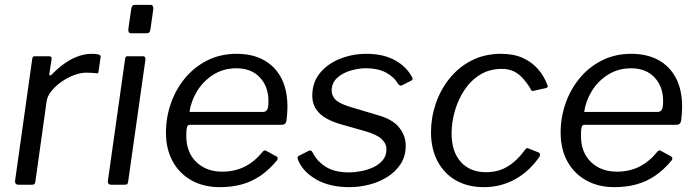

<svg xmlns="http://www.w3.org/2000/svg" viewBox="-20 -762 2871 792"><path d="M55.7 0Q48.7 0 44.9 -4.7Q41.1 -9.3 42.1 -15.8L113 -519.5Q114.2 -526.2 116.2 -528.1Q118.1 -530 123.4 -530H182.4Q188.2 -530 191.1 -526.9Q193.9 -523.8 192.6 -516.3L183.7 -458.6Q182.7 -451.7 186 -451Q189.3 -450.4 194.1 -455.2Q223.5 -485.2 251.6 -503.9Q279.7 -522.6 306.6 -531.3Q333.5 -540 358.1 -540Q378.1 -540 387.2 -537Q396.3 -534 395.1 -527.3L386.7 -468.3Q386.1 -462.8 384.8 -461.1Q383.5 -459.4 380.1 -459.7Q370 -460.8 358.5 -461.5Q347 -462.3 335.2 -462.3Q312.9 -462.3 285.8 -452.2Q258.8 -442.1 234 -424.9Q209.2 -407.7 192.1 -386.4Q175 -365.1 172.2 -343.4L125.8 -12.1Q124.5 -4.8 121.7 -2.4Q118.8 0 110.5 0H55.7Z M508.8 -14.3Q507.5 -4.8 504.7 -2.4Q501.8 0 491.3 0H440.2Q431 0 427.5 -4.3Q424.1 -8.6 425.1 -16.5L496 -518.8Q497.2 -526.2 499.3 -528.1Q501.3 -530 507.4 -530H569.9Q575.7 -530 578.2 -525.8Q580.7 -521.7 579.7 -514.9ZM600.7 -641.9Q599.4 -632.7 596 -628.7Q592.7 -624.7 582.2 -624.7H521.1Q513 -624.7 510.7 -630.6Q508.4 -636.5 509.7 -644.4L521.6 -727Q523.9 -742 536.5 -742H601.6Q607.4 -742 610.5 -736.8Q613.6 -731.5 612.3 -724.4Z M886.8 10Q819.7 10 769.6 -18.2Q719.5 -46.4 692.1 -96.8Q664.6 -147.3 664.6 -215.1Q664.6 -277.1 684.7 -334.9Q704.7 -392.8 742.8 -439.1Q781 -485.4 834.9 -512.7Q888.9 -540 956.3 -540Q1021.1 -540 1068 -514.3Q1114.9 -488.5 1140.3 -440Q1165.7 -391.4 1165.7 -321.9Q1165.7 -308.2 1164.7 -293.8Q1163.7 -279.5 1161.7 -264Q1160.7 -256.5 1155.7 -251.8Q1150.7 -247.1 1141.4 -247.1H762Q754.4 -247.1 751.4 -237.6Q748.4 -228 748.4 -202.2Q748.4 -133.4 789.8 -93.6Q831.2 -53.9 896.5 -53.9Q948.7 -53.9 990.1 -74.9Q1031.6 -96 1064.8 -137.6Q1069.4 -142.1 1073 -141.6Q1076.6 -141.1 1080.5 -138.6L1119.1 -117.5Q1129.9 -112.3 1122.8 -100.8Q1090.4 -61.4 1054.3 -37Q1018.3 -12.6 977 -1.3Q935.7 10 886.8 10ZM1064.6 -300.2Q1075.3 -300.2 1081.3 -308.3Q1087.4 -316.5 1087.4 -345.3Q1087.4 -404.5 1052.1 -442.4Q1016.7 -480.3 955 -480.3Q901.7 -480.3 860.1 -454Q818.6 -427.8 793.2 -386.4Q767.9 -345 761.7 -300.2Z M1421.1 10Q1338.8 10 1283.1 -22.6Q1227.4 -55.2 1208.8 -104.1Q1204.1 -114.4 1212.7 -119.1L1252 -139.2Q1257.7 -142.3 1262 -140.9Q1266.3 -139.6 1269.2 -133.8Q1287.3 -96.7 1324.1 -73.8Q1360.8 -50.8 1420.6 -50.8Q1440.5 -50.8 1466.7 -55.5Q1493 -60.1 1517.3 -70.8Q1541.5 -81.6 1557.8 -99.9Q1574.1 -118.2 1574.1 -146.2Q1574.1 -170 1553.8 -188.8Q1533.4 -207.6 1486.4 -220.9L1387.4 -248.9Q1322.6 -267.8 1295.3 -297.3Q1268.1 -326.8 1268.1 -366.6Q1268.1 -422.5 1300.1 -461.1Q1332.1 -499.6 1383.2 -519.8Q1434.2 -540 1492.3 -540Q1560.7 -540 1608.9 -513.7Q1657.1 -487.3 1680 -443Q1682.5 -439.1 1681.8 -435.6Q1681.1 -432.1 1676.1 -429.3L1637.8 -409.7Q1633.6 -407.9 1630.1 -409.3Q1626.7 -410.7 1621.6 -416.7Q1604.6 -445.9 1571.2 -463.2Q1537.8 -480.5 1489.3 -480.5Q1459.5 -480.5 1426.4 -470.9Q1393.3 -461.2 1370.7 -440.7Q1348.1 -420.1 1348.1 -387.6Q1348.1 -368.6 1362.4 -352.6Q1376.8 -336.6 1418.5 -322.9L1540.4 -286.4Q1598.6 -270.1 1626.1 -236.6Q1653.6 -203 1653.6 -160.9Q1653.6 -117.9 1632.9 -85.8Q1612.2 -53.8 1578.1 -32.3Q1544 -10.8 1502.9 -0.4Q1461.9 10 1421.1 10Z M2046.9 -540Q2099.9 -540 2137.6 -522.5Q2175.3 -505 2200 -476.2Q2224.8 -447.4 2238.1 -411.2Q2240.3 -405.8 2238.9 -403.2Q2237.6 -400.5 2232.6 -398.8L2178.1 -386.7Q2174.5 -385.7 2171.9 -389.3Q2169.2 -392.8 2166.5 -399Q2149.5 -425.9 2132.5 -443.4Q2115.5 -460.8 2095.9 -469.3Q2076.2 -477.8 2049.9 -477.8Q1999.2 -477.8 1960.6 -454Q1921.9 -430.2 1895.8 -390.7Q1869.8 -351.3 1856.3 -304.4Q1842.8 -257.5 1842.8 -211.4Q1842.8 -136.3 1880.8 -94Q1918.7 -51.7 1985.5 -51.7Q2035.3 -51.7 2074.2 -75.3Q2113 -98.9 2148.6 -147.6Q2153.8 -153.3 2160.8 -149.2L2201.4 -133.3Q2205 -132.3 2206.9 -127.5Q2208.8 -122.6 2206 -116.3Q2188.4 -90.6 2165 -67.5Q2141.5 -44.4 2112.7 -27.1Q2083.9 -9.8 2049.8 0.1Q2015.6 10 1976.2 10Q1909.4 10 1860.3 -18.2Q1811.2 -46.4 1784.6 -97.5Q1757.9 -148.6 1757.9 -216.7Q1757.9 -276.8 1777.5 -334.4Q1797.1 -392 1834.5 -438.6Q1871.9 -485.2 1925.6 -512.6Q1979.3 -540 2046.9 -540Z M2514.8 10Q2447.7 10 2397.6 -18.2Q2347.5 -46.4 2320.1 -96.8Q2292.6 -147.3 2292.6 -215.1Q2292.6 -277.1 2312.7 -334.9Q2332.7 -392.8 2370.8 -439.1Q2409 -485.4 2462.9 -512.7Q2516.9 -540 2584.3 -540Q2649.1 -540 2696 -514.3Q2742.9 -488.5 2768.3 -440Q2793.7 -391.4 2793.7 -321.9Q2793.7 -308.2 2792.7 -293.8Q2791.7 -279.5 2789.7 -264Q2788.7 -256.5 2783.7 -251.8Q2778.7 -247.1 2769.4 -247.1H2390Q2382.4 -247.1 2379.4 -237.6Q2376.4 -228 2376.4 -202.2Q2376.4 -133.4 2417.8 -93.6Q2459.2 -53.9 2524.5 -53.9Q2576.7 -53.9 2618.1 -74.9Q2659.6 -96 2692.8 -137.6Q2697.4 -142.1 2701 -141.6Q2704.6 -141.1 2708.5 -138.6L2747.1 -117.5Q2757.9 -112.3 2750.8 -100.8Q2718.4 -61.4 2682.3 -37Q2646.3 -12.6 2605 -1.3Q2563.7 10 2514.8 10ZM2692.6 -300.2Q2703.3 -300.2 2709.3 -308.3Q2715.4 -316.5 2715.4 -345.3Q2715.4 -404.5 2680.1 -442.4Q2644.7 -480.3 2583 -480.3Q2529.7 -480.3 2488.1 -454Q2446.6 -427.8 2421.2 -386.4Q2395.9 -345 2389.7 -300.2Z"/></svg>

Font: Libre Franklin Thin
Style: Italic
Weight: 100
Italic angle: -8°
Designer: Pablo Impallari, Rodrigo Fuenzalida, Nhung Nguyen
Foundry: Impallari Type
Version: Version 3.000